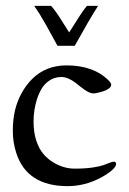

<svg xmlns="http://www.w3.org/2000/svg" viewBox="-20 -625 443 658"><path d="M97.2 -605H155Q170.7 -587.6 190.4 -555.8Q210.2 -523.9 217 -513.9Q224.4 -524.7 236.6 -544.4Q263.9 -588.9 278.1 -605H316.2Q288.3 -562 236.1 -468H177Q173.6 -474.1 158.1 -502.6Q142.6 -531 136.5 -541.7Q114.5 -580.6 97.2 -605ZM90.8 -355Q137.7 -400.9 208 -400.9Q298.6 -400.9 350.1 -351.6Q361.1 -341.1 361.1 -334.4Q361.1 -327.6 352.8 -321.5Q344.5 -315.4 333.5 -312Q310.3 -304.9 300.8 -304.9Q291.3 -304.9 280.8 -310.7Q270.3 -316.4 259.9 -324.7Q249.5 -333 238.8 -341.3Q212.6 -361.1 190.4 -361.1Q168.2 -361.1 151 -350.1Q133.8 -339.1 123.5 -322.5Q113.3 -305.9 106.4 -284.2Q95 -247.1 95 -209Q95 -170.9 104.4 -142.8Q113.8 -114.7 128.7 -97.3Q143.6 -79.8 163.3 -68.1Q198.7 -47.1 235.5 -47.1Q272.2 -47.1 297.2 -50.9Q322.3 -54.7 334.4 -59.1Q346.4 -63.5 356.2 -67.3Q366 -71 370.1 -71Q377.9 -71 377.9 -62.5Q377.9 -54 363.4 -41.4Q348.9 -28.8 326.4 -16.6Q271.2 12.9 211.9 12.9Q71.3 12.9 35.2 -102.5Q23.9 -138.2 23.9 -176.4Q23.9 -214.6 31.2 -246.1Q38.6 -277.6 54 -305.7Q69.3 -333.7 90.8 -355Z"/></svg>

Font: Linden Hill
Style: Regular
Weight: 400
Version: Version 1.202